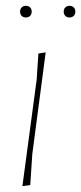

<svg xmlns="http://www.w3.org/2000/svg" viewBox="-20 -636 279 660"><path d="M91 -106 84 0 57 4 106 -362 112 -452 137 -456ZM89 -596Q89 -587 83.5 -581.5Q78 -576 69 -576Q60 -576 54.5 -581.5Q49 -587 49 -596Q49 -605 54.5 -610.5Q60 -616 69 -616Q78 -616 83.5 -610.5Q89 -605 89 -596ZM239 -596Q239 -587 233.5 -581.5Q228 -576 219 -576Q210 -576 204.5 -581.5Q199 -587 199 -596Q199 -605 204.5 -610.5Q210 -616 219 -616Q228 -616 233.5 -610.5Q239 -605 239 -596Z"/></svg>

Font: Luna Sans Thin
Style: Italic
Weight: 250
Italic angle: -7°
Designer: Juan Pablo del Peral
Foundry: Huerta Tipografica
Version: Version 2.001; ttfautohint (v1.5)